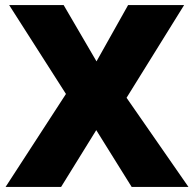

<svg xmlns="http://www.w3.org/2000/svg" viewBox="-20 -734 763 754"><path d="M720 0H497L358 -223L220 0H2L239 -365L16 -714H230L359 -493L483 -714H703L477 -350Z"/></svg>

Font: Noto Sans Devanagari Black
Style: Regular
Weight: 900
Version: Version 2.003